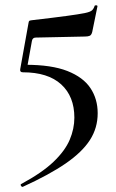

<svg xmlns="http://www.w3.org/2000/svg" viewBox="-20 -446 449 741"><path d="M78 -196Q179 -196 240 -172Q301 -148 329 -106Q357 -64 357 -9Q357 48 327 94.5Q297 141 234 184.5Q171 228 68 275Q64 276 61 271Q58 266 62 264Q142 221 186.5 178.5Q231 136 249 93.5Q267 51 267 8Q267 -74 216 -120.5Q165 -167 68 -167Q56 -167 58 -179L90 -357Q91 -364 93 -365.5Q95 -367 103 -368Q189 -378 237 -384.5Q285 -391 307 -395.5Q329 -400 335.5 -406.5Q342 -413 345 -423Q346 -426 351.5 -425.5Q357 -425 356 -421L336 -323Q333 -311 326.5 -308Q320 -305 308 -305L118 -301Q105 -301 103 -287L83 -176Z"/></svg>

Font: Cormorant Garamond Light SemiBold
Style: Regular
Weight: 600
Version: Version 4.001